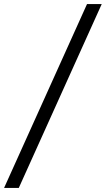

<svg xmlns="http://www.w3.org/2000/svg" viewBox="-26 -825 518 940"><path d="M-6 95 400 -805H472L66 95Z"/></svg>

Font: Platypi SemiBold
Style: Italic
Weight: 600
Italic angle: -13°
Designer: David Sargent
Foundry: Bolt Cutter Type
Version: Version 1.200; ttfautohint (v1.8.4.7-5d5b)